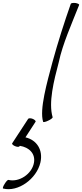

<svg xmlns="http://www.w3.org/2000/svg" viewBox="-200 -831 571 1335"><path d="M292 -804C248 -679 202 -535 165 -400C127 -258 73 -68 100 16C101 20 117 17 135 8C153 0 167 -11 166 -16C136 -117 174 -268 209 -400C235 -524 298 -664 350 -796C353 -801 342 -807 326 -810C310 -812 294 -810 292 -804ZM-4 -5 -115 165C-119 170 -110 179 -96 185C-82 191 -68 192 -64 186L-62 183C2 193 48 237 36 301C22 379 -67 438 -141 420C-146 418 -158 431 -168 448C-179 465 -183 479 -178 480C-75 506 54 414 81 299C101 211 55 142 -23 124L47 16C51 11 42 2 29 -4C15 -10 0 -10 -4 -5Z"/></svg>

Font: Nupuram ExtraLight Oblique
Style: Regular
Weight: 200
Designer: Santhosh Thottingal (santhosh.thottingal@gmail.com)
Foundry: SMC
Version: Version 1.000